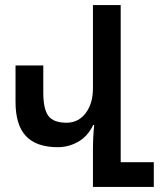

<svg xmlns="http://www.w3.org/2000/svg" viewBox="-20 -734 638 754"><path d="M584 -97V0H443H345V-143Q345 -198 350 -243H346Q324 -198 286.5 -177Q249 -156 207 -156Q123 -156 82 -199.5Q41 -243 41 -334V-477H150V-370Q150 -307 169.5 -279.5Q189 -252 243 -252Q289 -253 317 -290.5Q345 -328 345 -387V-714H454V-97Z"/></svg>

Font: Noto Sans Armenian Medium Cond
Style: Regular
Weight: 500
Width: 3
Designer: Monotype Design team
Foundry: Monotype Imaging Inc.
Version: Version 1.000